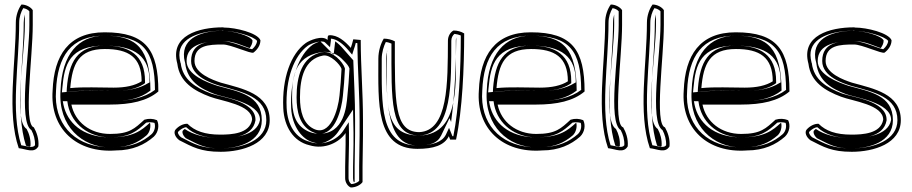

<svg xmlns="http://www.w3.org/2000/svg" viewBox="-20 -642 4037 850"><path d="M50 -542C50 -359 9 -142 63 14C97 18 131 38 150 6C153 -27 142 -57 130 -78C82 -92 125 -391 125 -531V-597C117 -610 96 -622 75 -622C61 -603 50 -573 50 -542ZM65 -542C65 -566 73 -590 83 -606C95 -604 105 -598 110 -592V-531C110 -401 60 -103 119 -66C129 -47 136 -24 135 1C125 14 108 7 74 1C26 -150 65 -360 65 -542ZM85 -542C85 -361 46 -150 95 3C101 4 107 6 112 7C113 6 114 6 115 4C117 -24 109 -51 98 -71C37 -110 90 -395 90 -531V-578C87 -567 85 -554 85 -542Z M213 -242C200 -72 320 37 493 24C568 24 621 -2 661 -37C682 -57 686 -89 675 -110C657 -117 638 -118 619 -112C576 -73 554 -49 467 -49C379 -49 312 -102 296 -179H465C560 -179 631 -195 681 -237C681 -421 626 -499 443 -499C284 -499 219 -397 213 -242ZM228 -241C234 -392 294 -484 443 -484C616 -484 665 -417 666 -244C620 -209 555 -194 465 -194H278L281 -176C299 -92 373 -34 467 -34C556 -34 586 -62 627 -99C640 -102 652 -101 664 -98C669 -82 665 -61 651 -48C613 -15 564 9 493 9H492C474 10 457 10 441 9C305 -1 217 -97 228 -241ZM248 -242C236 -81 347 9 462 10C470 10 478 10 487 9H490H493C546 9 590 -9 629 -43C643 -56 649 -81 644 -99C607 -65 571 -34 467 -34C343 -34 277 -102 261 -178L258 -194H465C547 -194 601 -206 646 -241C645 -426 587 -484 443 -484C327 -484 254 -402 248 -242ZM254 -233 256 -253C265 -356 287 -440 444 -440C580 -440 642 -390 642 -282V-277L636 -274C600 -251 546 -239 483 -239C417 -239 350 -242 299 -237ZM275 -235 292 -237C350 -243 419 -239 483 -239C538 -239 582 -248 615 -269L622 -274V-282C622 -399 552 -440 444 -440C319 -440 285 -363 276 -253ZM291 -252C300 -360 329 -425 444 -425C548 -425 607 -390 607 -282C577 -263 536 -254 483 -254C420 -254 351 -258 291 -252Z M756 -67C748 -55 755 -35 774 -21C833 9 868 30 957 30C1054 30 1174 -6 1174 -110C1174 -227 1055 -249 958 -276C921 -288 841 -317 841 -372C841 -442 903 -445 967 -445C1002 -445 1089 -403 1102 -409C1119 -422 1133 -441 1133 -464C1119 -497 1023 -520 972 -520L967 -521C860 -521 731 -485 765 -360C775 -278 840 -240 909 -214C961 -194 1096 -179 1096 -112C1085 -50 1005 -46 955 -46C887 -46 842 -62 810 -94C792 -95 770 -84 756 -67ZM768 -58C779 -70 794 -78 804 -79C840 -46 888 -31 955 -31C1002 -31 1097 -32 1111 -109V-111V-112C1111 -197 956 -212 914 -228C846 -254 789 -289 780 -362V-363L779 -364C776 -376 774 -388 774 -398C773 -477 871 -506 966 -506L971 -505H972C1019 -505 1103 -482 1118 -461C1117 -447 1108 -434 1096 -424C1074 -428 1004 -460 967 -460C906 -460 826 -458 826 -372C826 -302 919 -273 954 -262C1056 -234 1159 -213 1159 -110C1159 -21 1054 15 957 15C871 15 841 -4 782 -34C767 -46 767 -56 768 -58ZM789 -63C785 -57 790 -41 803 -30C862 0 886 15 957 15C1030 15 1139 -11 1139 -110C1139 -221 1037 -236 939 -263L938 -264H937C898 -277 806 -310 806 -372C806 -449 892 -460 967 -460C1015 -460 1055 -439 1085 -429C1092 -438 1098 -450 1098 -463C1086 -486 1007 -505 972 -505H964L960 -506C884 -504 784 -481 795 -385C796 -378 798 -370 800 -362V-361C810 -282 868 -249 932 -225C969 -211 1131 -189 1131 -112V-111C1118 -40 1013 -31 955 -31C887 -31 834 -46 798 -71C795 -69 792 -67 789 -63Z M1234 -163C1238 -82 1278 -16 1350 1C1419 22 1483 -13 1510 -53C1511 14 1507 80 1508 147C1508 166 1520 183 1533 188C1555 188 1576 177 1585 164C1584 71 1588 -18 1587 -111C1587 -234 1577 -346 1577 -465L1544 -468C1541 -455 1537 -442 1533 -430C1507 -460 1474 -488 1437 -486C1429 -485 1431 -473 1430 -465C1407 -488 1349 -463 1333 -451C1268 -404 1228 -297 1234 -163ZM1249 -164C1243 -295 1283 -396 1342 -439C1358 -451 1407 -466 1419 -454L1441 -433L1445 -463V-471C1472 -469 1499 -447 1522 -420L1539 -400L1547 -425C1550 -433 1553 -443 1555 -452L1562 -451C1563 -335 1572 -229 1572 -111C1573 -20 1569 68 1570 159C1563 166 1549 172 1536 173C1529 169 1523 158 1523 147C1522 80 1526 15 1525 -53L1524 -101L1498 -61C1474 -26 1416 6 1354 -13L1353 -14C1289 -29 1253 -87 1249 -164ZM1269 -163C1273 -82 1319 -23 1367 -12H1369L1370 -11C1392 -4 1412 -6 1440 -23C1455 -32 1467 -44 1476 -57L1543 -157L1545 -53C1546 14 1542 80 1543 147C1543 153 1544 160 1547 165L1550 162C1549 70 1553 -19 1552 -111C1552 -203 1547 -287 1544 -375L1500 -425C1489 -438 1477 -450 1464 -459L1457 -400L1398 -459C1387 -456 1368 -447 1363 -443C1305 -401 1263 -296 1269 -163ZM1273 -211C1273 -296 1282 -389 1396 -410C1460 -422 1491 -384 1503 -372C1515 -360 1524 -349 1527 -339V-338V-337C1525 -295 1522 -255 1518 -218C1514 -173 1505 -48 1392 -50C1370 -50 1353 -56 1341 -62C1282 -91 1273 -149 1273 -211ZM1293 -211C1293 -148 1307 -86 1361 -59C1370 -55 1379 -51 1388 -50C1466 -42 1493 -164 1498 -217C1502 -254 1505 -294 1507 -336V-339L1506 -342C1498 -366 1453 -419 1407 -411C1314 -394 1293 -299 1293 -211ZM1308 -211C1308 -299 1329 -381 1410 -396C1443 -402 1486 -356 1492 -337C1490 -295 1487 -256 1483 -219C1477 -156 1442 -35 1368 -72C1322 -95 1308 -149 1308 -211Z M1655 -382C1655 -186 1642 17 1828 17C1898 17 1947 2 1967 -39L1973 -24H1999C2027 -155 2035 -342 2035 -494C2022 -502 2005 -507 1988 -507C1974 -500 1963 -482 1963 -462C1962 -274 1965 -63 1836 -57C1724 -58 1728 -192 1728 -459C1715 -466 1697 -471 1679 -471C1666 -450 1655 -417 1655 -382ZM1670 -382C1670 -410 1679 -438 1688 -456C1698 -455 1706 -452 1713 -449C1713 -195 1706 -43 1836 -42H1837C1986 -49 1977 -282 1978 -462C1978 -475 1985 -487 1992 -492C2002 -491 2012 -488 2020 -485C2020 -338 2012 -164 1987 -39H1983L1968 -76L1954 -46C1938 -14 1897 2 1828 2C1660 2 1670 -179 1670 -382ZM1690 -382C1690 -175 1696 2 1828 2C1882 2 1915 -6 1933 -42L1970 -119L1977 -102C1993 -217 1999 -356 2000 -476C1999 -472 1998 -467 1998 -462C1997 -285 2022 -50 1840 -42H1838H1835C1675 -43 1693 -188 1693 -413L1695 -421C1692 -409 1690 -396 1690 -382Z M2100 -242C2087 -72 2207 37 2380 24C2455 24 2508 -2 2548 -37C2569 -57 2573 -89 2562 -110C2544 -117 2525 -118 2506 -112C2463 -73 2441 -49 2354 -49C2266 -49 2199 -102 2183 -179H2352C2447 -179 2518 -195 2568 -237C2568 -421 2513 -499 2330 -499C2171 -499 2106 -397 2100 -242ZM2115 -241C2121 -392 2181 -484 2330 -484C2503 -484 2552 -417 2553 -244C2507 -209 2442 -194 2352 -194H2165L2168 -176C2186 -92 2260 -34 2354 -34C2443 -34 2473 -62 2514 -99C2527 -102 2539 -101 2551 -98C2556 -82 2552 -61 2538 -48C2500 -15 2451 9 2380 9H2379C2361 10 2344 10 2328 9C2192 -1 2104 -97 2115 -241ZM2135 -242C2123 -81 2234 9 2349 10C2357 10 2365 10 2374 9H2377H2380C2433 9 2477 -9 2516 -43C2530 -56 2536 -81 2531 -99C2494 -65 2458 -34 2354 -34C2230 -34 2164 -102 2148 -178L2145 -194H2352C2434 -194 2488 -206 2533 -241C2532 -426 2474 -484 2330 -484C2214 -484 2141 -402 2135 -242ZM2141 -233 2143 -253C2152 -356 2174 -440 2331 -440C2467 -440 2529 -390 2529 -282V-277L2523 -274C2487 -251 2433 -239 2370 -239C2304 -239 2237 -242 2186 -237ZM2162 -235 2179 -237C2237 -243 2306 -239 2370 -239C2425 -239 2469 -248 2502 -269L2509 -274V-282C2509 -399 2439 -440 2331 -440C2206 -440 2172 -363 2163 -253ZM2178 -252C2187 -360 2216 -425 2331 -425C2435 -425 2494 -390 2494 -282C2464 -263 2423 -254 2370 -254C2307 -254 2238 -258 2178 -252Z M2659 -542C2659 -359 2618 -142 2672 14C2706 18 2740 38 2759 6C2762 -27 2751 -57 2739 -78C2691 -92 2734 -391 2734 -531V-597C2726 -610 2705 -622 2684 -622C2670 -603 2659 -573 2659 -542ZM2674 -542C2674 -566 2682 -590 2692 -606C2704 -604 2714 -598 2719 -592V-531C2719 -401 2669 -103 2728 -66C2738 -47 2745 -24 2744 1C2734 14 2717 7 2683 1C2635 -150 2674 -360 2674 -542ZM2694 -542C2694 -361 2655 -150 2704 3C2710 4 2716 6 2721 7C2722 6 2723 6 2724 4C2726 -24 2718 -51 2707 -71C2646 -110 2699 -395 2699 -531V-578C2696 -567 2694 -554 2694 -542Z M2844 -542C2844 -359 2803 -142 2857 14C2891 18 2925 38 2944 6C2947 -27 2936 -57 2924 -78C2876 -92 2919 -391 2919 -531V-597C2911 -610 2890 -622 2869 -622C2855 -603 2844 -573 2844 -542ZM2859 -542C2859 -566 2867 -590 2877 -606C2889 -604 2899 -598 2904 -592V-531C2904 -401 2854 -103 2913 -66C2923 -47 2930 -24 2929 1C2919 14 2902 7 2868 1C2820 -150 2859 -360 2859 -542ZM2879 -542C2879 -361 2840 -150 2889 3C2895 4 2901 6 2906 7C2907 6 2908 6 2909 4C2911 -24 2903 -51 2892 -71C2831 -110 2884 -395 2884 -531V-578C2881 -567 2879 -554 2879 -542Z M3007 -242C2994 -72 3114 37 3287 24C3362 24 3415 -2 3455 -37C3476 -57 3480 -89 3469 -110C3451 -117 3432 -118 3413 -112C3370 -73 3348 -49 3261 -49C3173 -49 3106 -102 3090 -179H3259C3354 -179 3425 -195 3475 -237C3475 -421 3420 -499 3237 -499C3078 -499 3013 -397 3007 -242ZM3022 -241C3028 -392 3088 -484 3237 -484C3410 -484 3459 -417 3460 -244C3414 -209 3349 -194 3259 -194H3072L3075 -176C3093 -92 3167 -34 3261 -34C3350 -34 3380 -62 3421 -99C3434 -102 3446 -101 3458 -98C3463 -82 3459 -61 3445 -48C3407 -15 3358 9 3287 9H3286C3268 10 3251 10 3235 9C3099 -1 3011 -97 3022 -241ZM3042 -242C3030 -81 3141 9 3256 10C3264 10 3272 10 3281 9H3284H3287C3340 9 3384 -9 3423 -43C3437 -56 3443 -81 3438 -99C3401 -65 3365 -34 3261 -34C3137 -34 3071 -102 3055 -178L3052 -194H3259C3341 -194 3395 -206 3440 -241C3439 -426 3381 -484 3237 -484C3121 -484 3048 -402 3042 -242ZM3048 -233 3050 -253C3059 -356 3081 -440 3238 -440C3374 -440 3436 -390 3436 -282V-277L3430 -274C3394 -251 3340 -239 3277 -239C3211 -239 3144 -242 3093 -237ZM3069 -235 3086 -237C3144 -243 3213 -239 3277 -239C3332 -239 3376 -248 3409 -269L3416 -274V-282C3416 -399 3346 -440 3238 -440C3113 -440 3079 -363 3070 -253ZM3085 -252C3094 -360 3123 -425 3238 -425C3342 -425 3401 -390 3401 -282C3371 -263 3330 -254 3277 -254C3214 -254 3145 -258 3085 -252Z M3550 -67C3542 -55 3549 -35 3568 -21C3627 9 3662 30 3751 30C3848 30 3968 -6 3968 -110C3968 -227 3849 -249 3752 -276C3715 -288 3635 -317 3635 -372C3635 -442 3697 -445 3761 -445C3796 -445 3883 -403 3896 -409C3913 -422 3927 -441 3927 -464C3913 -497 3817 -520 3766 -520L3761 -521C3654 -521 3525 -485 3559 -360C3569 -278 3634 -240 3703 -214C3755 -194 3890 -179 3890 -112C3879 -50 3799 -46 3749 -46C3681 -46 3636 -62 3604 -94C3586 -95 3564 -84 3550 -67ZM3562 -58C3573 -70 3588 -78 3598 -79C3634 -46 3682 -31 3749 -31C3796 -31 3891 -32 3905 -109V-111V-112C3905 -197 3750 -212 3708 -228C3640 -254 3583 -289 3574 -362V-363L3573 -364C3570 -376 3568 -388 3568 -398C3567 -477 3665 -506 3760 -506L3765 -505H3766C3813 -505 3897 -482 3912 -461C3911 -447 3902 -434 3890 -424C3868 -428 3798 -460 3761 -460C3700 -460 3620 -458 3620 -372C3620 -302 3713 -273 3748 -262C3850 -234 3953 -213 3953 -110C3953 -21 3848 15 3751 15C3665 15 3635 -4 3576 -34C3561 -46 3561 -56 3562 -58ZM3583 -63C3579 -57 3584 -41 3597 -30C3656 0 3680 15 3751 15C3824 15 3933 -11 3933 -110C3933 -221 3831 -236 3733 -263L3732 -264H3731C3692 -277 3600 -310 3600 -372C3600 -449 3686 -460 3761 -460C3809 -460 3849 -439 3879 -429C3886 -438 3892 -450 3892 -463C3880 -486 3801 -505 3766 -505H3758L3754 -506C3678 -504 3578 -481 3589 -385C3590 -378 3592 -370 3594 -362V-361C3604 -282 3662 -249 3726 -225C3763 -211 3925 -189 3925 -112V-111C3912 -40 3807 -31 3749 -31C3681 -31 3628 -46 3592 -71C3589 -69 3586 -67 3583 -63Z"/></svg>

Font: Snowfall
Style: Eco
Weight: 400
Designer: Jasper
Foundry: Cannot Into Space Fonts
Version: Version 0.9